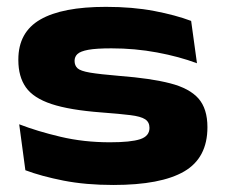

<svg xmlns="http://www.w3.org/2000/svg" viewBox="-20 -521 656 560"><path d="M310.5 18.5Q230 18.5 165.2 5.8Q100.5 -7 54 -24.5L36 -158.5Q89 -138 156.8 -122Q224.5 -106 300.5 -106Q361.5 -106 388.8 -115Q416 -124 416 -148Q416 -165 403.2 -173.2Q390.5 -181.5 360.2 -185.2Q330 -189 276.5 -193Q183.5 -200 130.5 -217.5Q77.5 -235 55.5 -266.2Q33.5 -297.5 33.5 -345.5V-347.5Q33.5 -427 97.5 -464Q161.5 -501 289 -501Q367 -501 429.8 -489Q492.5 -477 537.5 -460L554.5 -336.5Q502.5 -356 438 -368Q373.5 -380 305 -380Q261 -380 237.8 -375.8Q214.5 -371.5 206 -363.5Q197.5 -355.5 197.5 -343.5Q197.5 -330 206 -322Q214.5 -314 242.5 -309.2Q270.5 -304.5 329.5 -299.5Q420 -292.5 476.2 -278Q532.5 -263.5 558.8 -233.8Q585 -204 585 -150Q585 -60.5 517.2 -21Q449.5 18.5 310.5 18.5Z"/></svg>

Font: Anek Latin Expanded
Style: Bold
Weight: 700
Width: 7
Designer: Yesha Goshar
Foundry: Ek Type
Version: Version 1.003